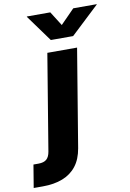

<svg xmlns="http://www.w3.org/2000/svg" viewBox="-214 -812 731 1077"><g transform="rotate(-10 151.5 -273.0)"><path d="M95.2 -529.3H264.6L172.4 27.8Q162.1 88.9 131.8 127.7Q101.6 166.5 53.2 185.3Q4.9 204.1 -59.6 204.1H-111.8L-90.3 74.2H-62Q-30.8 74.2 -15.4 60.5Q0 46.9 4.9 17.1ZM150.9 -750 202.1 -668.9 281.7 -750H415.5L415 -748L253.9 -596.7H127L17.1 -748L17.6 -750Z"/></g></svg>

Font: Inter 24pt ExtraBold
Style: Italic
Weight: 800
Italic angle: -9.3988°
Designer: Rasmus Andersson
Foundry: rsms
Version: Version 4.001;git-66647c0bb